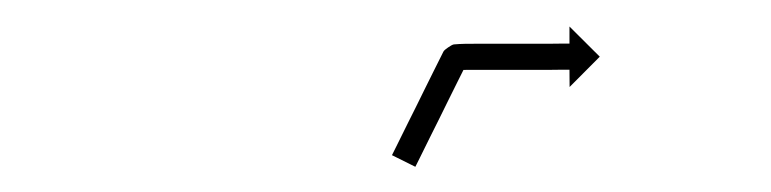

<svg xmlns="http://www.w3.org/2000/svg" viewBox="-20 -580 590 147"><path d="M281 -463C280.7 -462.4 280.4 -461.8 280.1 -461.2L298 -452.3C298.3 -452.9 298.6 -453.5 298.9 -454.1C299.7 -455.8 300.6 -457.5 301.4 -459.1C302.7 -461.7 304 -464.4 305.3 -467C307 -470.3 308.7 -473.7 310.3 -477.1C312.3 -481.1 314.3 -485.1 316.3 -489.1C318.5 -493.6 320.7 -498 322.9 -502.5C325.3 -507.3 327.7 -512 330 -516.8C332.5 -521.7 334.9 -526.7 337.4 -531.6C337.8 -532.3 335.4 -530.9 333.1 -529.3C330.8 -527.8 328.6 -526 329.4 -526.1C334.3 -526.6 339.2 -526.5 344 -526.5C349.4 -526.5 354.7 -526.5 360 -526.5C365 -526.5 370 -526.5 375 -526.5C379.5 -526.5 383.9 -526.5 388.4 -526.5C392.2 -526.5 395.9 -526.5 399.7 -526.5C402.6 -526.5 405.5 -526.5 408.4 -526.6C410.3 -526.6 412.2 -526.6 414.1 -526.6C414.7 -526.6 415.4 -526.6 416 -526.6L416.1 -513.4L439.2 -536.6L416 -559.7L416 -546.6C415.4 -546.6 414.7 -546.6 414 -546.6C412.2 -546.6 410.3 -546.6 408.4 -546.6C405.5 -546.5 402.6 -546.5 399.7 -546.5C395.9 -546.5 392.1 -546.5 388.4 -546.5C383.9 -546.5 379.4 -546.5 375 -546.5C370 -546.5 365 -546.5 360 -546.5C354.7 -546.5 349.4 -546.5 344 -546.5C338.5 -546.5 333 -546.5 327.5 -546C326.6 -545.9 324.8 -544.9 323.1 -543.7C321.4 -542.6 319.8 -541.2 319.5 -540.5C317 -535.6 314.6 -530.6 312.1 -525.7C309.8 -520.9 307.4 -516.2 305 -511.4C302.8 -506.9 300.6 -502.5 298.4 -498C296.4 -494 294.4 -490 292.4 -486C290.7 -482.6 289.1 -479.2 287.4 -475.9C286.1 -473.2 284.8 -470.6 283.5 -468C282.7 -466.4 281.8 -464.7 281 -463Z"/></svg>

Font: FRB American Cursive Just Arrows Extralight
Style: Italic
Weight: 200
Italic angle: -25°
Version: Version 2.0;Modular Font Editor K font №1